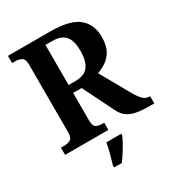

<svg xmlns="http://www.w3.org/2000/svg" viewBox="-216 -846 1102 1199"><g transform="rotate(-30 334.5 -246.5)"><path d="M26 0V-52H52Q75 -52 94 -62Q113 -72 113 -112V-601Q113 -641 93 -651.5Q73 -662 52 -662H26V-714H329Q472 -714 532.5 -664.5Q593 -615 593 -524Q593 -468 574.5 -431Q556 -394 525 -372.5Q494 -351 459 -339L574 -135Q598 -92 618 -72Q638 -52 664 -52H669V0H637Q582 0 543.5 -7Q505 -14 478 -33Q451 -52 433 -90L324 -310H263V-112Q263 -72 279.5 -62Q296 -52 321 -52H338V0ZM312 -367Q378 -367 406 -404.5Q434 -442 434 -516Q434 -590 404.5 -623Q375 -656 312 -656H263V-367ZM251 208Q260 178 271.5 136Q283 94 288 61H396V71Q388 92 373 119Q358 146 340.5 173Q323 200 307 221H251Z"/></g></svg>

Font: Noto Serif Khmer SemiCondensed
Style: Bold
Weight: 700
Width: 4
Designer: Danh Hong and the Monotype Design Team
Foundry: Monotype Imaging Inc.
Version: Version 2.004; ttfautohint (v1.8.4.7-5d5b)